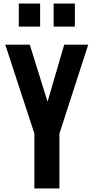

<svg xmlns="http://www.w3.org/2000/svg" viewBox="-20 -1062 527 1082"><path d="M282.2 -912.1V-1042H401.9V-912.1ZM85.9 -912.1V-1042H206.1V-912.1ZM173.8 0V-309.1L9.8 -810.1H147.9L248 -488.8L341.8 -810.1H477.1L314.9 -309.1V0Z"/></svg>

Font: Oswald Medium
Style: Regular
Weight: 500
Designer: Vernon Adams
Foundry: Vernon Adams
Version: Version 4.103